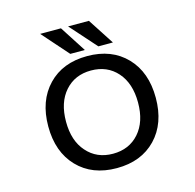

<svg xmlns="http://www.w3.org/2000/svg" viewBox="-133 -1096 1266 1245"><g transform="rotate(-15 500.0 -474.0)"><path d="M325.2 -162.1Q391.6 -85.9 500.5 -85.9Q609.4 -85.9 675.8 -161.1Q742.2 -236.3 742.2 -365.2Q742.2 -494.1 675.8 -569.3Q609.4 -644.5 500.5 -644.5Q391.6 -644.5 325.2 -569.3Q258.8 -494.1 258.8 -365.2Q258.8 -236.3 325.2 -162.1ZM238.3 -639.6Q335.9 -741.2 500.5 -741.2Q665 -741.2 763.2 -639.2Q861.3 -537.1 861.3 -365.2Q861.3 -193.4 763.2 -91.3Q665 10.7 500.5 10.7Q335.9 10.7 237.8 -91.3Q139.6 -193.4 139.6 -365.2Q139.6 -537.1 238.3 -639.6ZM571.3 -959 685.5 -783.2H587.9L431.6 -959ZM383.8 -959 497.1 -783.2H399.4L244.1 -959Z"/></g></svg>

Font: Gen Shin Gothic Monospace Medium
Style: Regular
Weight: 500
Designer: [Source Han Sans]
Ryoko NISHIZUKA  (kana & ideographs); Paul D. Hunt (Latin, Greek & Cyrillic); Wenlong ZHANG  (bopomofo
Version: Version 1.002.20150607